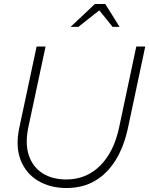

<svg xmlns="http://www.w3.org/2000/svg" viewBox="-20 -934 750 965"><path d="M314 11Q233 11 172 -25Q111 -61 84 -129Q57 -197 77 -292L164 -700H209L123 -297Q105 -212 125 -153Q145 -94 194 -63Q243 -32 313 -32Q414 -32 483.5 -101.5Q553 -171 579 -295L665 -700H710L624 -295Q604 -199 562 -130.5Q520 -62 458 -25.5Q396 11 314 11ZM335 -799 457 -914H509L581 -799H546L479 -882L374 -799Z"/></svg>

Font: Red Hat Display VF
Style: Italic
Weight: 300
Italic angle: -12°
Designer: Pentagram, MCKL
Foundry: Pentagram, MCKL
Version: Version 1.023